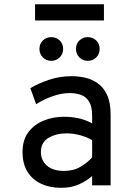

<svg xmlns="http://www.w3.org/2000/svg" viewBox="-20 -888 656 920"><path d="M272.5 12Q219 12 177.5 -7.2Q136 -26.5 112 -64.5Q88 -102.5 88 -159.5Q88 -218.5 116.8 -255.8Q145.5 -293 190.8 -310.8Q236 -328.5 286 -328.5Q324 -328.5 356.8 -321.2Q389.5 -314 421.5 -297V-333.5Q421.5 -376.5 407.5 -400Q393.5 -423.5 369.2 -432.8Q345 -442 315 -442Q273.5 -442 230 -426.2Q186.5 -410.5 153 -388.5L125.5 -465.5Q160.5 -487 212.8 -505Q265 -523 323.5 -523Q354.5 -523 387 -516Q419.5 -509 447.5 -489.5Q475.5 -470 492.8 -433.5Q510 -397 510 -338.5V0H421.5V-45Q396 -21.5 359 -4.8Q322 12 272.5 12ZM286.5 -69Q333 -69 366.8 -89.5Q400.5 -110 421.5 -134V-216.5Q399 -230 366 -239.5Q333 -249 298.5 -249Q249.5 -249 212.8 -227.5Q176 -206 176 -159.5Q176 -119.5 205 -94.2Q234 -69 286.5 -69ZM225.5 -596.5Q201.5 -596.5 185.2 -613Q169 -629.5 169 -653.5Q169 -678 185.2 -694Q201.5 -710 225.5 -710Q250 -710 266.2 -694Q282.5 -678 282.5 -653.5Q282.5 -629.5 266.2 -613Q250 -596.5 225.5 -596.5ZM400.5 -596.5Q376.5 -596.5 360.2 -613Q344 -629.5 344 -653.5Q344 -678 360.2 -694Q376.5 -710 400.5 -710Q425 -710 441.2 -694Q457.5 -678 457.5 -653.5Q457.5 -629.5 441.2 -613Q425 -596.5 400.5 -596.5ZM148 -790V-867.5H478V-790Z"/></svg>

Font: Overpass Mono Light Medium
Style: Regular
Weight: 500
Monospace: yes
Version: Version 4.000